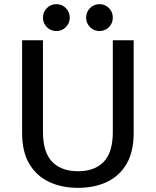

<svg xmlns="http://www.w3.org/2000/svg" viewBox="-20 -894 750 925"><path d="M356 11Q277.5 11 216.8 -17.5Q156 -46 121.2 -104.5Q86.5 -163 86.5 -253.5V-700H187V-258Q187 -160 231.5 -114.5Q276 -69 356 -69Q436 -69 479.8 -114.5Q523.5 -160 523.5 -258V-700H624V-253.5Q624 -163 589.8 -104.5Q555.5 -46 495.2 -17.5Q435 11 356 11ZM251.5 -744.5Q224.5 -744.5 205.8 -763.2Q187 -782 187 -809Q187 -836.5 205.8 -855.2Q224.5 -874 251.5 -874Q278.5 -874 297.2 -855.2Q316 -836.5 316 -809Q316 -782 297.2 -763.2Q278.5 -744.5 251.5 -744.5ZM459.5 -744.5Q432.5 -744.5 413.8 -763.2Q395 -782 395 -809Q395 -836.5 413.8 -855.2Q432.5 -874 459.5 -874Q486 -874 504.8 -855.2Q523.5 -836.5 523.5 -809Q523.5 -782 504.8 -763.2Q486 -744.5 459.5 -744.5Z"/></svg>

Font: League Mono
Style: Regular
Weight: 400
Width: 6
Designer: Tyler Finck
Foundry: The League of Moveable Type / Tyler Finck
Version: Version 2.300;RELEASE